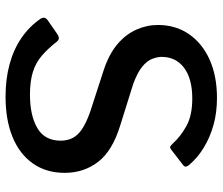

<svg xmlns="http://www.w3.org/2000/svg" viewBox="-75 -717 802 692"><g transform="rotate(90 326.0 -371.0)"><path d="M498 -592Q472 -621 434 -642Q396 -663 335 -663Q264 -663 224.5 -633.5Q185 -604 185 -552Q185 -538 192 -519Q199 -500 220.5 -482.5Q242 -465 283 -450L433 -403Q524 -375 563.5 -323.5Q603 -272 603 -203Q603 -137 569.5 -89Q536 -41 474.5 -15.5Q413 10 328 10Q265 10 211.5 -4.5Q158 -19 116.5 -47.5Q75 -76 47 -117Q43 -124 44 -130Q45 -136 53 -142L102 -176Q113 -183 119 -182Q125 -181 130 -175Q155 -143 180.5 -121Q206 -99 239.5 -88.5Q273 -78 321 -78Q396 -78 441.5 -104.5Q487 -131 487 -189Q487 -212 478 -230.5Q469 -249 447 -264.5Q425 -280 383 -295L232 -344Q175 -363 139.5 -393Q104 -423 87 -461Q70 -499 70 -539Q70 -603 103 -651Q136 -699 195 -725.5Q254 -752 333 -752Q386 -752 430.5 -739.5Q475 -727 512 -704.5Q549 -682 575 -651Q579 -646 580.5 -641Q582 -636 575 -630L518 -586Q512 -582 508.5 -583.5Q505 -585 498 -592Z"/></g></svg>

Font: Libre Franklin Medium
Style: Regular
Weight: 500
Designer: Pablo Impallari, Rodrigo Fuenzalida, Nhung Nguyen
Foundry: Impallari Type
Version: Version 3.000